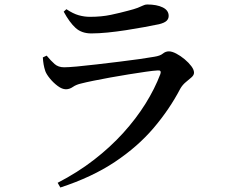

<svg xmlns="http://www.w3.org/2000/svg" viewBox="-20 -783 1040 856"><path d="M171 -527 188 -535Q207 -512 223.5 -497.5Q240 -483 266 -483Q284 -483 323 -486.5Q362 -490 412 -496Q462 -502 512.5 -508Q563 -514 604.5 -520Q646 -526 668 -530Q694 -534 706 -544Q718 -554 733 -554Q747 -554 766 -544Q785 -534 803 -519Q821 -504 833 -488Q845 -472 845 -459Q845 -448 833.5 -438Q822 -428 808 -416.5Q794 -405 784 -388Q736 -296 665 -212.5Q594 -129 492 -61Q390 7 249 53L237 32Q326 -14 399 -70.5Q472 -127 529.5 -190.5Q587 -254 628.5 -320.5Q670 -387 695 -453Q698 -462 695 -466Q692 -470 683 -469Q663 -468 629 -463Q595 -458 554 -451.5Q513 -445 472 -437.5Q431 -430 396.5 -423Q362 -416 343 -411Q320 -406 305 -395.5Q290 -385 274 -385Q257 -385 237.5 -399.5Q218 -414 202.5 -433Q187 -452 182 -466Q177 -481 174.5 -495.5Q172 -510 171 -527ZM689 -675Q660 -669 622 -662Q584 -655 542 -648.5Q500 -642 460 -638Q420 -634 387 -634Q344 -634 317 -658.5Q290 -683 264 -731L276 -742Q306 -722 331 -715Q356 -708 381 -708Q433 -708 475 -717Q517 -726 550 -735Q578 -742 593.5 -748Q609 -754 618 -758.5Q627 -763 636 -763Q679 -763 705.5 -750Q732 -737 732 -712Q732 -699 722.5 -690Q713 -681 689 -675Z"/></svg>

Font: Early Summer Mincho SemiBold
Style: Regular
Weight: 600
Designer: GuiWonder
Version: Version 1.002